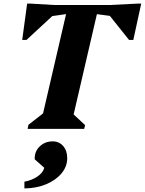

<svg xmlns="http://www.w3.org/2000/svg" viewBox="-20 -718 807 1070"><path d="M133.8 0 138.6 -22.6 270.6 -125.4 209 -39 360 -690H531.8L380.8 -39L341.6 -125.6L454.2 -20.8L449.4 0ZM103.8 -495.6 131.2 -698H148.6L284.4 -690L290.4 -646L127.8 -495.6ZM159.6 -612.6 178.2 -690H418.4L408.4 -647.8ZM731 -611 466.8 -646.2 476.8 -690H749.8ZM699 -495.6 579 -646 589 -690 748.8 -698H767L723 -495.6ZM116 332V294.6Q158.8 286.4 189.6 265Q220.4 243.6 226.6 217L173.4 169.6V163.8Q173.4 124.4 202.4 97.1Q231.4 69.8 273.6 69.8Q309.4 69.8 332 95.7Q354.6 121.6 354.6 163.8Q354.6 209.8 323 248Q291.4 286.2 237.2 308.8Q183 331.4 116 332Z"/></svg>

Font: Platypi Light
Style: Italic
Weight: 300
Italic angle: -13°
Designer: David Sargent
Foundry: Bolt Cutter Type
Version: Version 1.200